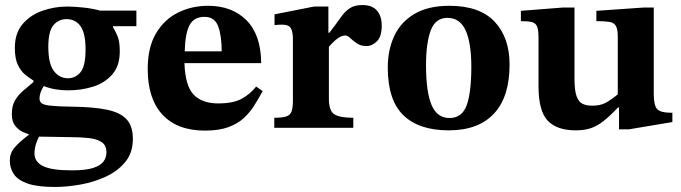

<svg xmlns="http://www.w3.org/2000/svg" viewBox="-20 -508 2708 763"><path d="M198 235Q129 235 90 221.5Q51 208 35 184Q19 160 19 130Q19 101 37.5 79Q56 57 94 28V25Q85 23 69 15.5Q53 8 40 -8.5Q27 -25 27 -55Q27 -87 39 -108Q51 -129 70.5 -146Q90 -163 113 -182V-188Q98 -197 80.5 -211Q63 -225 51 -250Q39 -275 39 -318Q39 -376 69.5 -412Q100 -448 148 -465Q196 -482 247 -482Q275 -482 312 -478Q349 -474 381 -465V-466H522V-404H429V-400Q438 -386 447 -364.5Q456 -343 456 -304Q456 -246 426 -212Q396 -178 349.5 -163.5Q303 -149 251 -149Q225 -149 201 -153Q177 -157 154 -166Q137 -140 137 -116Q137 -105 145 -98Q153 -91 180.5 -88Q208 -85 268 -84Q352 -83 405 -72Q458 -61 483 -34Q508 -7 508 44Q508 99 478 135.5Q448 172 400.5 194Q353 216 299 225.5Q245 235 198 235ZM135 35Q128 48 122.5 66Q117 84 117 102Q117 135 151 152Q185 169 265 169Q322 169 351.5 159Q381 149 392 133Q403 117 403 98Q403 69 383.5 56.5Q364 44 331.5 40.5Q299 37 260 37Q200 36 173 35.5Q146 35 135 35ZM250 -197Q280 -197 300 -221Q320 -245 320 -312Q320 -376 300 -404Q280 -432 244 -432Q213 -432 192.5 -408Q172 -384 172 -322Q172 -255 194 -226Q216 -197 250 -197Z M794 11Q685 11 626 -52Q567 -115 567 -234Q567 -320 600 -375.5Q633 -431 687.5 -458Q742 -485 807 -485Q902 -485 959.5 -427.5Q1017 -370 1018 -257H713Q716 -167 749.5 -132Q783 -97 847 -97Q906 -97 939.5 -115Q973 -133 998 -164L1024 -146Q1008 -117 990.5 -89Q973 -61 948.5 -38.5Q924 -16 887 -2.5Q850 11 794 11ZM714 -304H861Q861 -366 847 -403.5Q833 -441 793 -441Q751 -441 733.5 -408.5Q716 -376 714 -304Z M1384 0H1070V-40Q1103 -40 1118.5 -45.5Q1134 -51 1139 -66Q1144 -81 1144 -109V-354Q1144 -381 1136 -395.5Q1128 -410 1102 -410Q1087 -410 1079 -409Q1071 -408 1071 -408V-451L1228 -482H1285V-378H1289Q1316 -413 1333 -437.5Q1350 -462 1369.5 -475Q1389 -488 1420 -488Q1459 -488 1478 -466Q1497 -444 1497 -406Q1497 -363 1478 -344Q1459 -325 1436 -325Q1414 -325 1398.5 -335.5Q1383 -346 1372 -356.5Q1361 -367 1353 -367Q1337 -367 1320.5 -354.5Q1304 -342 1287 -322V-116Q1287 -67 1309 -53.5Q1331 -40 1384 -40Z M1763 10Q1645 10 1583 -50Q1521 -110 1521 -240Q1521 -310 1547 -365.5Q1573 -421 1627.5 -453Q1682 -485 1766 -485Q1886 -485 1945.5 -422Q2005 -359 2005 -251Q2005 -123 1943 -56.5Q1881 10 1763 10ZM1766 -39Q1816 -39 1834.5 -89.5Q1853 -140 1853 -243Q1853 -337 1830.5 -387Q1808 -437 1758 -437Q1710 -437 1691.5 -386.5Q1673 -336 1673 -250Q1673 -143 1695 -91Q1717 -39 1766 -39Z M2268 10Q2193 10 2156.5 -28.5Q2120 -67 2120 -166V-359Q2120 -390 2114 -403.5Q2108 -417 2092.5 -420.5Q2077 -424 2050 -424V-465L2216 -478H2263V-195Q2263 -148 2271.5 -125Q2280 -102 2296 -95Q2312 -88 2333 -88Q2365 -88 2386 -99Q2407 -110 2435 -133V-363Q2435 -392 2427.5 -405Q2420 -418 2401.5 -421Q2383 -424 2350 -424V-465L2537 -478H2578V-135Q2578 -88 2592 -74Q2606 -60 2646 -60H2652V-23L2479 6H2440V-81H2436Q2404 -47 2378.5 -27Q2353 -7 2327.5 1.5Q2302 10 2268 10Z"/></svg>

Font: STIX Two Text
Style: Bold
Weight: 700
Designer: Ross Mills, John Hudson & Paul Hanslow, Tiro Typeworks Ltd; with prior portions MicroPress Inc., and Coen Hoffman.
Foundry: Tiro Typeworks Ltd
Version: Version 2.13 b171